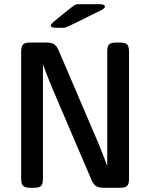

<svg xmlns="http://www.w3.org/2000/svg" viewBox="-20 -897 717 917"><path d="M81.1 -44.9V-648.9Q81.1 -675.8 90.6 -684.8Q100.1 -693.8 126 -693.8H198.2Q225.1 -693.8 238 -686Q251 -678.2 261.2 -653.8L450.2 -211.9Q481 -136.7 491.2 -106H492.2V-649.9Q492.2 -675.8 501 -684.8Q509.8 -693.8 536.1 -693.8H551.8Q578.6 -693.8 587.4 -684.3Q596.2 -674.8 596.2 -649.9V-43.9Q596.2 -18.1 587.2 -9Q578.1 0 551.8 0H479Q452.1 0 439 -8.1Q425.8 -16.1 416 -40L227.1 -481.9Q196.3 -557.1 186 -587.9H185.1V-43.9Q185.1 -18.1 176 -9Q167 0 141.1 0H126Q99.1 0 90.1 -9.5Q81.1 -19 81.1 -44.9ZM222.2 -775.4Q222.2 -782.2 251 -805.2Q266.1 -817.4 280.5 -829.3Q294.9 -841.3 303 -847.2Q311 -853 318.6 -859.6Q326.2 -866.2 330.6 -868.7Q335 -871.1 338.4 -873.5Q341.8 -876 345.5 -876Q349.1 -876 351.6 -876.5Q354 -877 359.9 -877H453.1Q481 -877 481 -866.2Q481 -864.3 480.5 -862.8Q480 -861.3 478 -859.1Q476.1 -856.9 474.6 -855.5Q473.1 -854 470 -852.1Q466.8 -850.1 464.4 -849.1Q461.9 -848.1 458 -845.7Q454.1 -843.3 451.7 -842.3Q449.2 -841.3 444.1 -838.6Q439 -835.9 436 -835Q301.3 -767.1 291 -765.1Q286.1 -764.2 276.9 -764.2H250Q222.2 -764.2 222.2 -775.4Z"/></svg>

Font: CMU Sans Serif Demi Condensed
Style: DemiCondensed
Weight: 600
Width: 3
Version: Version 0.7.0